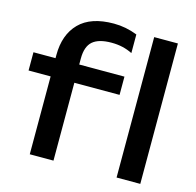

<svg xmlns="http://www.w3.org/2000/svg" viewBox="-112 -900 1037 1017"><g transform="rotate(15 406.5 -392.0)"><path d="M268 -560V0H138V-544Q138 -656 201 -720Q264 -784 390 -784Q456 -784 519 -759V-657Q493 -670 465 -676.5Q437 -683 404 -683Q334 -683 301 -654.5Q268 -626 268 -560ZM17 -527H516V-427H17ZM744 -770V0H614V-770Z"/></g></svg>

Font: Unbounded Variable
Style: Regular
Weight: 400
Designer: Luke Prowse, Jean-Baptiste Morizot, Fátima Lázaro, Florian Runge
Foundry: NaN
Version: Version 1.600;FEAKit 1.0